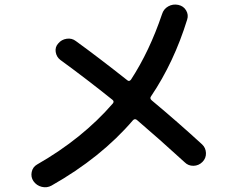

<svg xmlns="http://www.w3.org/2000/svg" viewBox="-20 -776 1040 828"><path d="M202.1 24.4Q182.6 35.2 160.2 29.8Q137.7 24.4 124 4.9Q112.3 -12.7 116.7 -34.2Q121.1 -55.7 139.6 -66.4Q335.9 -178.7 466.8 -330.1Q473.6 -338.9 464.8 -345.7Q351.6 -436.5 240.2 -517.6Q223.6 -530.3 220.2 -551.8Q216.8 -573.2 231.4 -588.9Q245.1 -605.5 267.6 -608.9Q290 -612.3 307.6 -598.6Q403.3 -529.3 529.3 -429.7Q537.1 -422.9 544.9 -432.6Q625 -555.7 678.7 -714.8Q685.5 -737.3 705.6 -748.5Q725.6 -759.8 749 -754.9Q771.5 -750 782.7 -731Q793.9 -711.9 787.1 -691.4Q730.5 -507.8 631.8 -361.3Q624 -351.6 634.8 -342.8Q746.1 -250 851.6 -153.3Q867.2 -138.7 868.2 -116.2Q869.1 -93.8 853 -77.6Q836.9 -61.5 814.5 -61Q792 -60.5 776.4 -76.2Q663.1 -179.7 570.3 -258.8Q561.5 -265.6 553.7 -257.8Q416 -96.7 202.1 24.4Z"/></svg>

Font: Rounded-X Mgen+ 1m medium
Style: Regular
Weight: 500
Designer: [Source Han Sans]
Ryoko NISHIZUKA  (kana & ideographs); Paul D. Hunt (Latin, Greek & Cyrillic); Wenlong ZHANG  (bopomofo
Version: Version 1.059.20150602